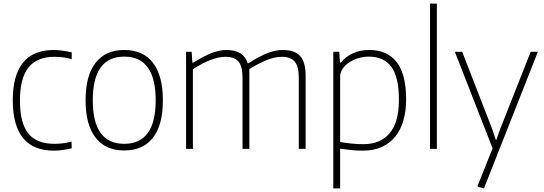

<svg xmlns="http://www.w3.org/2000/svg" viewBox="-20 -828 3028 1068"><path d="M280 10Q51 10 51 -270Q51 -409 108 -479.5Q165 -550 280 -550Q300 -550 325.5 -546.5Q351 -543 379 -537V-499Q333 -512 283 -512Q186 -512 138.5 -452.5Q91 -393 91 -269Q91 -144 137 -86Q183 -28 282 -28Q304 -28 326.5 -30.5Q349 -33 378 -40L379 -3Q359 2 331.5 6Q304 10 280 10Z M671 9Q567 9 511.5 -62.5Q456 -134 456 -270Q456 -407 511.5 -478.5Q567 -550 671 -550Q776 -550 831 -478.5Q886 -407 886 -270Q886 -133 831 -62Q776 9 671 9ZM671 -28Q846 -28 846 -270Q846 -513 671 -513Q496 -513 496 -270Q496 -28 671 -28Z M1015 -540H1046L1050 -479H1054Q1114 -516 1157 -533Q1200 -550 1240 -550Q1335 -550 1358 -476H1362Q1424 -516 1468.5 -533Q1513 -550 1553 -550Q1619 -550 1649.5 -516.5Q1680 -483 1680 -405V0H1642V-396Q1642 -459 1619 -485.5Q1596 -512 1548 -512Q1510 -512 1465.5 -494.5Q1421 -477 1367 -444V0H1329V-396Q1329 -459 1306.5 -485.5Q1284 -512 1235 -512Q1196 -512 1150 -494Q1104 -476 1053 -443V0H1015Z M1834 -540H1867L1871 -480H1876Q1903 -513 1943 -531.5Q1983 -550 2034 -550Q2134 -550 2186.5 -482.5Q2239 -415 2239 -275Q2239 -211 2224 -158.5Q2209 -106 2179 -68.5Q2149 -31 2103.5 -10.5Q2058 10 1998 10Q1963 10 1930.5 6.5Q1898 3 1872 -1V220H1834ZM2000 -26Q2096 -26 2147.5 -87Q2199 -148 2199 -274Q2199 -398 2157.5 -455.5Q2116 -513 2031 -513Q2002 -513 1973.5 -504.5Q1945 -496 1922.5 -481Q1900 -466 1886 -445.5Q1872 -425 1872 -402V-38Q1901 -33 1934.5 -29.5Q1968 -26 2000 -26Z M2372 -808H2410V0H2372Z M2638 211 2637 205 2720 -3 2512 -535V-540H2551L2719 -107L2738 -50H2741L2761 -107L2932 -540H2970V-535L2672 220Z"/></svg>

Font: Encode Sans Narrow
Style: Thin
Weight: 250
Designer: Pablo Impallari, Andres Torresi
Foundry: Pablo Impallari, Andres Torresi
Version: Version 1.000; ttfautohint (v1.00) -l 8 -r 50 -G 200 -x 14 -